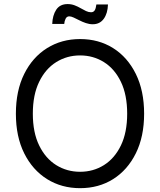

<svg xmlns="http://www.w3.org/2000/svg" viewBox="-20 -933 802 962"><path d="M381.3 9.8Q288.6 9.8 215.8 -35.6Q143.1 -81.1 101.3 -164.8Q59.6 -248.5 59.6 -363.3Q59.6 -478.5 101.3 -562.5Q143.1 -646.5 215.8 -691.9Q288.6 -737.3 381.3 -737.3Q474.6 -737.3 546.9 -691.9Q619.1 -646.5 660.6 -562.5Q702.1 -478.5 702.1 -363.3Q702.1 -248.5 660.6 -164.8Q619.1 -81.1 546.9 -35.6Q474.6 9.8 381.3 9.8ZM381.3 -72.3Q447.3 -72.3 500.7 -105.7Q554.2 -139.2 585.7 -204.1Q617.2 -269 617.2 -363.3Q617.2 -458 585.7 -523.2Q554.2 -588.4 500.7 -621.8Q447.3 -655.3 381.3 -655.3Q315.4 -655.3 261.7 -621.8Q208 -588.4 176.3 -523.2Q144.5 -458 144.5 -363.3Q144.5 -269 176.3 -204.1Q208 -139.2 261.7 -105.7Q315.4 -72.3 381.3 -72.3ZM444.8 -811.5Q427.2 -811.5 410.2 -817.4Q393.1 -823.2 377.4 -831.3Q361.8 -839.4 348.9 -845.2Q335.9 -851.1 327.1 -851.1Q314.5 -851.1 308.6 -838.9Q302.7 -826.7 301.8 -813H241.7Q243.2 -856 261.7 -884.3Q280.3 -912.6 318.8 -912.6Q337.4 -912.6 353.5 -906.5Q369.6 -900.4 383.8 -892.1Q397.9 -883.8 410.9 -877.7Q423.8 -871.6 436 -871.6Q448.2 -871.6 454.3 -880.9Q460.4 -890.1 462.9 -910.6H521Q519.5 -865.7 499.8 -838.6Q480 -811.5 444.8 -811.5Z"/></svg>

Font: Inter V
Style: Weight 400 Optical size 14.0
Weight: 400
Designer: Rasmus Andersson
Foundry: rsms
Version: Version 4.000;git-4fc901f